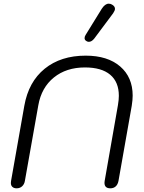

<svg xmlns="http://www.w3.org/2000/svg" viewBox="-20 -1012 779 1042"><path d="M39 -19Q39 -26 40 -30L112 -438Q135 -568 222.5 -639Q310 -710 445 -710Q564 -710 632 -651.5Q700 -593 700 -493Q700 -470 695 -438L623 -30Q619 -10 607.5 0Q596 10 579 10Q547 10 547 -20Q547 -27 548 -30L620 -441Q625 -471 625 -492Q625 -567 578 -606.5Q531 -646 441 -646Q340 -646 272.5 -591.5Q205 -537 188 -441L115 -30Q112 -12 100 -1Q88 10 70 10Q56 10 47.5 2.5Q39 -5 39 -19ZM439 -805Q439 -814 445 -823L532 -964Q550 -992 570 -992Q580 -992 588 -987Q604 -978 604 -964Q604 -955 594 -940L491 -802Q477 -785 462 -785Q456 -785 451 -788Q439 -794 439 -805Z"/></svg>

Font: Kodchasan
Style: Italic
Weight: 400
Italic angle: -10°
Version: Version 1.000; ttfautohint (v1.6)